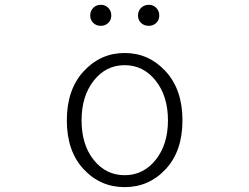

<svg xmlns="http://www.w3.org/2000/svg" viewBox="-20 -768 1040 801"><path d="M258.8 -265.6Q258.8 -394.5 329.1 -470.7Q399.4 -546.9 500 -546.9Q600.6 -546.9 670.9 -470.7Q741.2 -394.5 741.2 -265.6Q741.2 -137.7 671.4 -62.5Q601.6 12.7 500 12.7Q398.4 12.7 328.6 -62.5Q258.8 -137.7 258.8 -265.6ZM680.7 -265.6Q680.7 -367.2 629.4 -431.6Q578.1 -496.1 500 -496.1Q421.9 -496.1 371.1 -431.6Q320.3 -367.2 320.3 -265.6Q320.3 -164.1 371.1 -100.6Q421.9 -37.1 500 -37.1Q578.1 -37.1 629.4 -101.1Q680.7 -165 680.7 -265.6ZM356.4 -703.1Q356.4 -722.7 369.1 -735.4Q381.8 -748 400.4 -748Q418.9 -748 431.6 -735.4Q444.3 -722.7 444.3 -703.1Q444.3 -684.6 431.6 -672.4Q418.9 -660.2 400.4 -660.2Q381.8 -660.2 369.1 -672.4Q356.4 -684.6 356.4 -703.1ZM600.6 -660.2Q581.1 -660.2 568.4 -672.4Q555.7 -684.6 555.7 -703.1Q555.7 -722.7 568.8 -735.4Q582 -748 600.6 -748Q619.1 -748 631.8 -735.4Q644.5 -722.7 644.5 -703.1Q644.5 -684.6 631.8 -672.4Q619.1 -660.2 600.6 -660.2Z"/></svg>

Font: GenEi Gothic M Light
Style: Regular
Weight: 300
Designer: o_tamon (Modified); [Source Han Sans]
Ryoko NISHIZUKA  (kana & ideographs); Paul D. Hunt (Latin, Greek & Cyrillic); Wenl
Version: Version 1.1a;Original Version 1.004